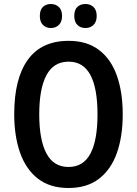

<svg xmlns="http://www.w3.org/2000/svg" viewBox="-20 -1022 683 959"><path d="M593 -451Q593 -341 564 -258.5Q535 -176 475 -129.5Q415 -83 322 -83Q229 -83 169 -130Q109 -177 80 -260Q51 -343 51 -452Q51 -629 119 -723.5Q187 -818 323 -818Q415 -818 475 -772Q535 -726 564 -643.5Q593 -561 593 -451ZM176 -451Q176 -323 212 -255.5Q248 -188 322 -188Q396 -188 431.5 -254.5Q467 -321 467 -451Q467 -581 431.5 -647.5Q396 -714 323 -714Q248 -714 212 -646.5Q176 -579 176 -451ZM179 -942Q179 -973 194.5 -987.5Q210 -1002 234 -1002Q258 -1002 274 -987Q290 -972 290 -942Q290 -913 274 -897.5Q258 -882 234 -882Q210 -882 194.5 -897.5Q179 -913 179 -942ZM351 -942Q351 -973 366.5 -987.5Q382 -1002 407 -1002Q431 -1002 447 -987Q463 -972 463 -942Q463 -913 447 -897.5Q431 -882 407 -882Q382 -882 366.5 -897.5Q351 -913 351 -942Z"/></svg>

Font: Noto Sans Kannada UI Condensed SemiBold
Style: Regular
Weight: 600
Width: 3
Designer: Jelle Bosma - Monotype Design Team
Foundry: Monotype Imaging Inc.
Version: Version 2.005; ttfautohint (v1.8.4.7-5d5b)